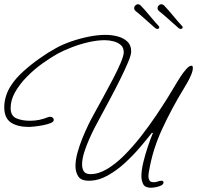

<svg xmlns="http://www.w3.org/2000/svg" viewBox="-26 -852 927 903"><path d="M684 31Q656 31 647.5 14Q639 -3 639 -23Q639 -51 648 -88.5Q657 -126 669.5 -163Q682 -200 693 -226L689 -228Q667 -200 634.5 -161.5Q602 -123 562.5 -86.5Q523 -50 479.5 -26Q436 -2 392 -2Q355 -2 342 -22.5Q329 -43 329 -71Q329 -100 338.5 -134.5Q348 -169 362 -203Q376 -237 389 -264Q398 -283 417.5 -318.5Q437 -354 460.5 -397Q484 -440 506 -482Q528 -524 542 -557.5Q556 -591 556 -606Q556 -628 542.5 -640Q529 -652 508.5 -657.5Q488 -663 467 -663Q432 -663 392 -654Q352 -645 314 -630.5Q276 -616 246 -600Q212 -581 173.5 -553.5Q135 -526 101 -491.5Q67 -457 45.5 -419.5Q24 -382 24 -344Q24 -307 51 -295.5Q78 -284 115 -284Q160 -284 200 -301Q206 -303 209 -303Q217 -303 222 -298.5Q227 -294 227 -288Q227 -279 212 -273Q197 -267 176 -263Q155 -259 136.5 -257Q118 -255 111 -255Q56 -255 25 -276Q-6 -297 -6 -348Q-6 -375 3 -402.5Q12 -430 28 -453Q49 -485 84.5 -517Q120 -549 160.5 -577.5Q201 -606 236 -625Q268 -643 308.5 -657Q349 -671 391 -679.5Q433 -688 471 -688Q499 -688 526.5 -681Q554 -674 572.5 -657Q591 -640 591 -610Q591 -594 576.5 -559.5Q562 -525 540 -480.5Q518 -436 494 -391Q470 -346 450 -309Q430 -272 420 -253Q408 -230 394 -198.5Q380 -167 370 -135.5Q360 -104 360 -78Q360 -60 368 -46.5Q376 -33 400 -33Q437 -33 477.5 -57Q518 -81 558 -121Q598 -161 636 -209.5Q674 -258 707 -307Q740 -356 766 -398Q792 -440 807 -466Q811 -473 823 -491.5Q835 -510 849.5 -526.5Q864 -543 874 -543Q879 -543 880 -539Q881 -535 881 -532Q881 -519 873 -500Q865 -481 854.5 -462.5Q844 -444 837 -433Q782 -343 737 -246Q692 -149 675 -48Q674 -42 673 -36Q672 -30 672 -23Q672 -12 677 -3.5Q682 5 697 5Q708 5 716.5 1.5Q725 -2 734 -2Q743 -2 743 6Q743 15 731.5 20.5Q720 26 706 28.5Q692 31 684 31ZM714 -716Q710 -716 705 -719Q687 -734 662 -757Q637 -780 612 -800Q605 -806 605 -813Q605 -821 610.5 -826.5Q616 -832 623 -832Q630 -832 635 -827Q656 -805 679.5 -776.5Q703 -748 720 -730Q723 -727 723 -724Q723 -716 714 -716ZM824 -716Q820 -716 815 -719Q797 -734 772 -757Q747 -780 722 -800Q715 -806 715 -813Q715 -821 720.5 -826.5Q726 -832 733 -832Q740 -832 745 -827Q766 -805 789.5 -776.5Q813 -748 830 -730Q833 -727 833 -724Q833 -716 824 -716Z"/></svg>

Font: Ms Madi
Style: Regular
Weight: 400
Designer: Robert E. Leuschke
Foundry: Robert E. Leuschke
Version: Version 1.010; ttfautohint (v1.8.3)